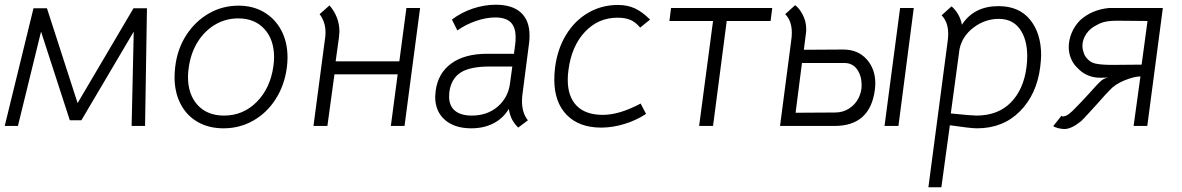

<svg xmlns="http://www.w3.org/2000/svg" viewBox="-23 -534 5013 814"><path d="M119 -499H176L306 -97L543 -499H600L592 0H535L544 -400L322 -24H273L151 -400L53 0H-3Z M717 -207Q717 -228 720 -252Q729 -327 767 -385.5Q805 -444 862.5 -477Q920 -510 988 -510Q1050 -510 1097 -482Q1144 -454 1170 -404.5Q1196 -355 1196 -290Q1196 -270 1193 -247Q1183 -172 1145.5 -113.5Q1108 -55 1050.5 -22.5Q993 10 925 10Q862 10 815 -17Q768 -44 742.5 -93.5Q717 -143 717 -207ZM1136 -253Q1139 -273 1139 -291Q1139 -366 1098 -411Q1057 -456 987 -456Q933 -456 888 -429Q843 -402 814 -354.5Q785 -307 777 -246Q774 -227 774 -208Q774 -133 815 -88.5Q856 -44 927 -44Q1008 -44 1065.5 -102Q1123 -160 1136 -253Z M1692 0H1634L1663 -219H1395L1365 0H1306L1356 -378Q1357 -384 1357 -397Q1357 -441 1332 -474L1374 -511Q1416 -462 1416 -400Q1416 -393 1414 -375L1400 -274H1670L1700 -500H1758Z M2134 -72Q2110 -32 2069 -11Q2028 10 1975 10Q1904 10 1863 -26Q1822 -62 1822 -124Q1822 -131 1824 -149Q1834 -224 1890.5 -265Q1947 -306 2042 -306H2156L2161 -344Q2163 -355 2163 -376Q2163 -419 2142 -439.5Q2121 -460 2077 -460Q2038 -460 1994.5 -445Q1951 -430 1916 -405L1893 -451Q1932 -481 1981 -497.5Q2030 -514 2079 -514Q2149 -514 2185.5 -480.5Q2222 -447 2222 -384Q2222 -363 2220 -351L2193 -142Q2190 -123 2190 -106Q2190 -55 2215 -24L2174 7Q2158 -9 2148.5 -26.5Q2139 -44 2134 -72ZM2139 -179 2149 -252H2052Q1970 -252 1930 -226.5Q1890 -201 1882 -144Q1881 -137 1881 -125Q1881 -85 1906 -64.5Q1931 -44 1977 -44Q2043 -44 2087 -82Q2131 -120 2139 -179Z M2327 -196Q2327 -221 2330 -246Q2340 -326 2377 -386.5Q2414 -447 2471 -480Q2528 -513 2597 -513Q2637 -513 2668.5 -498.5Q2700 -484 2733 -451L2691 -417Q2672 -440 2650 -449.5Q2628 -459 2595 -459Q2513 -459 2456.5 -398.5Q2400 -338 2387 -237Q2384 -216 2384 -196Q2384 -124 2422 -85.5Q2460 -47 2533 -47Q2603 -47 2693 -95L2716 -51Q2673 -23 2623 -8Q2573 7 2526 7Q2432 7 2379.5 -47Q2327 -101 2327 -196Z M3000 -445H2815L2822 -500H3251L3244 -445H3058L3000 0H2941Z M3334 -395Q3334 -446 3306 -474L3348 -512Q3366 -499 3380.5 -471Q3395 -443 3395 -411Q3395 -400 3394 -394L3385 -323L3552 -324Q3614 -324 3651 -283Q3688 -242 3688 -180Q3688 -171 3686 -153Q3666 0 3515 0H3284L3331 -359Q3334 -379 3334 -395ZM3793 -500H3851L3786 0H3727ZM3630 -173Q3630 -212 3611 -239.5Q3592 -267 3556 -267H3377L3350 -56L3517 -57Q3551 -57 3577 -74Q3603 -91 3616.5 -117.5Q3630 -144 3630 -173Z M4391 -300Q4391 -283 4387 -249Q4372 -133 4300.5 -61.5Q4229 10 4119 10Q4092 10 4004 -3L3968 260H3913L3994 -354Q3997 -374 3997 -390Q3997 -441 3969 -469L4011 -507Q4026 -495 4038.5 -474Q4051 -453 4055 -429Q4106 -508 4210 -508Q4298 -508 4344.5 -450Q4391 -392 4391 -300ZM4329 -250Q4332 -274 4332 -296Q4332 -367 4301 -410.5Q4270 -454 4211 -454Q4154 -454 4105.5 -418Q4057 -382 4045 -326L4008 -53Q4096 -44 4116 -44Q4208 -44 4262.5 -99.5Q4317 -155 4329 -250Z M4442 1 4477 -43Q4484 -38 4491 -42Q4505 -43 4537 -77Q4564 -104 4591 -134Q4629 -177 4647 -193Q4655 -199 4662 -201.5Q4669 -204 4676 -205Q4670 -205 4642.5 -204.5Q4615 -204 4589.5 -214.5Q4564 -225 4544 -247Q4527 -263 4517.5 -286Q4508 -309 4508 -334Q4508 -364 4520 -393.5Q4532 -423 4556 -448Q4606 -493 4678 -500H4907L4841 0H4783L4812 -210Q4786 -210 4745 -193.5Q4704 -177 4680 -150Q4674 -145 4629 -94Q4615 -79 4592 -53.5Q4569 -28 4560 -20Q4519 13 4490 13Q4478 13 4464 9.5Q4450 6 4442 1ZM4708 -259 4817 -260 4842 -445 4734 -446Q4692 -447 4669 -443Q4646 -439 4629 -429Q4599 -415 4582.5 -390.5Q4566 -366 4566 -339Q4566 -322 4576 -299Q4593 -271 4621 -264.5Q4649 -258 4708 -259Z"/></svg>

Font: Bellota Text
Style: Italic
Weight: 400
Italic angle: -7.5°
Designer: Kemie Guaida
Foundry: Kemie Guaida
Version: Version 4.001